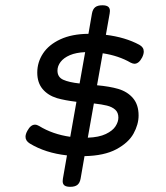

<svg xmlns="http://www.w3.org/2000/svg" viewBox="-20 -661 640 742"><path d="M404.8 -618.7Q404.8 -615.7 403.8 -608.9L389.2 -526.4Q464.4 -517.1 518.6 -487.8Q535.6 -478.5 535.6 -461.9Q535.6 -451.7 529.3 -439Q516.6 -414.6 499.5 -414.6Q493.7 -414.6 484.9 -418.9Q438.5 -445.8 377 -455.1L355 -331.5Q403.8 -327.1 437 -317.4Q473.1 -306.6 494.4 -281.2Q515.6 -255.9 515.6 -214.8Q515.6 -180.2 496.1 -144.8Q476.6 -109.4 429.7 -84.2Q382.8 -59.1 306.6 -57.6L291.5 29.3Q288.6 45.9 279.1 53.5Q269.5 61 251.5 61Q236.3 61 229.2 55.7Q222.2 50.3 222.2 39.1Q222.2 36.1 223.1 29.3L238.8 -60.5Q155.3 -69.8 95.2 -106.4Q78.6 -116.7 78.6 -132.3Q78.6 -142.6 85.9 -155.8Q98.6 -179.2 115.2 -179.2Q122.6 -179.2 130.9 -174.3Q183.1 -142.1 251.5 -132.3L275.4 -267.6Q231 -272.9 200.2 -281.7Q165 -292.5 144.5 -317.1Q124 -341.8 124 -380.4Q124 -420.4 146.2 -454.3Q168.5 -488.3 213.1 -509Q257.8 -529.8 321.8 -530.3L335.4 -608.9Q338.4 -625.5 347.9 -633.1Q357.4 -640.6 375.5 -640.6Q390.6 -640.6 397.7 -635.3Q404.8 -629.9 404.8 -618.7ZM202.1 -388.2Q202.1 -362.8 224.4 -352.8Q246.6 -342.8 287.6 -338.4L309.1 -459.5Q273.9 -458 250 -447.8Q226.1 -437.5 214.1 -421.6Q202.1 -405.8 202.1 -388.2ZM319.3 -128.9Q362.3 -130.4 388.9 -143.1Q415.5 -155.8 426.5 -173.1Q437.5 -190.4 437.5 -206.5Q437.5 -226.1 425.3 -237.1Q413.1 -248 393.3 -252.9Q373.5 -257.8 342.8 -261.2Z"/></svg>

Font: Courier Prime Sans
Style: Italic
Weight: 400
Italic angle: -10°
Designer: Alan Dague-Greene
Foundry: Quote-Unquote Apps
Version: Version 3.020